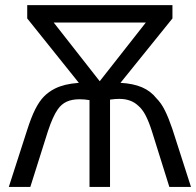

<svg xmlns="http://www.w3.org/2000/svg" viewBox="-20 -734 770 754"><path d="M195.8 -386.2Q214.8 -395.5 236.8 -400.9Q258.8 -406.2 289.6 -408.7L86.9 -661.6V-713.9H657.2V-661.6L453.1 -408.7Q503.9 -405.8 537.8 -391.1Q571.8 -376.5 594.2 -348.1Q613.3 -329.1 627.7 -300Q642.1 -271 656.7 -228L730 0H645L576.2 -219.7Q564.5 -256.3 551.8 -280.8Q539.1 -305.2 522.9 -318.8Q494.6 -345.7 448.7 -345.7Q432.1 -345.7 412.1 -342.8V0H331.5V-340.8Q311.5 -344.2 292.5 -344.2Q262.7 -344.2 241.9 -334.7Q221.2 -325.2 207 -304.7Q188 -278.3 168.5 -219.7L99.1 0H14.6L86.4 -222.7Q102.5 -273.4 118.4 -304.9Q134.3 -336.4 152.6 -355Q170.9 -373.5 195.8 -386.2ZM552.7 -645.5H190.9L371.6 -415Z"/></svg>

Font: Viking Open Sans
Style: Regular
Weight: 400
Foundry: Ascender Corporation
Version: Version 2.001